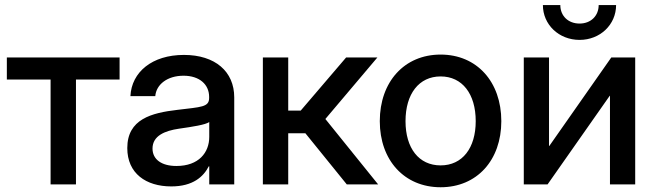

<svg xmlns="http://www.w3.org/2000/svg" viewBox="-20 -749 2659 780"><path d="M185.5 -425.8V0H288.6V-425.8H465.8V-515.6H7.8V-425.8Z M675.8 8.3C764.6 8.3 806.6 -31.7 828.1 -73.2H830.1V0H931.6V-353.5C931.6 -458.5 854 -525.9 727.1 -525.9C598.1 -525.9 514.6 -456.5 509.8 -358.4H610.8C614.7 -405.8 659.7 -441.4 725.6 -441.4C791 -441.4 829.6 -405.3 829.6 -355.5V-351.1C829.6 -313.5 797.4 -314.5 700.7 -302.7C595.7 -290.5 497.1 -265.1 497.1 -147.5C497.1 -44.4 573.2 8.3 675.8 8.3ZM696.8 -74.7C636.7 -74.7 599.6 -101.1 599.6 -145.5C599.6 -197.8 650.4 -217.8 706.5 -226.1C761.2 -233.9 815.9 -242.2 830.1 -253.4V-192.9C830.1 -129.4 787.6 -74.7 696.8 -74.7Z M1047.9 -515.6V0H1150.9V-207.5H1220.7L1388.7 0H1516.1L1301.8 -265.6L1513.2 -515.6H1386.2L1201.7 -299.8H1150.9V-515.6Z M1770 11.7C1917.5 11.7 2016.6 -98.1 2016.6 -256.8C2016.6 -416.5 1917.5 -527.3 1770 -527.3C1622.6 -527.3 1522.9 -416.5 1522.9 -256.8C1522.9 -98.1 1622.6 11.7 1770 11.7ZM1770 -77.1C1681.6 -77.1 1627.4 -147 1627.4 -256.8C1627.4 -367.7 1682.1 -438.5 1770 -438.5C1857.9 -438.5 1912.6 -367.7 1912.6 -256.8C1912.6 -147.5 1858.4 -77.1 1770 -77.1Z M2458 0H2560.5V-515.6H2463.4L2211.4 -155.8H2210.4V-515.6H2107.9V0H2204.6L2457 -359.9H2458ZM2334.5 -586.9C2418 -586.9 2482.9 -648.9 2482.9 -728.5H2412.1C2412.1 -684.1 2379.9 -653.3 2334.5 -653.3C2288.6 -653.3 2256.3 -684.1 2256.3 -728.5H2185.5C2185.5 -648.9 2250.5 -586.9 2334.5 -586.9Z"/></svg>

Font: Inteeer Medium
Style: Regular
Weight: 500
Designer: Rasmus Andersson
Foundry: rsms
Version: Version 4.001;Glyphs 3.4 (3402)